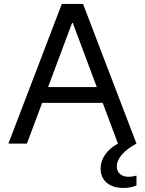

<svg xmlns="http://www.w3.org/2000/svg" viewBox="-20 -727 733 972"><path d="M312.5 -707H400.4L670.9 0H577.1ZM293 -707H380.9V-610.4H312.5L380.9 -707L116.2 0H22.5ZM152.3 -286.1H541V-206.1H152.3ZM489.3 127.9Q489.3 88.9 512.2 55.7Q535.2 22.5 577.1 0H670.9Q622.1 26.4 596.7 56.2Q571.3 85.9 571.3 116.2Q571.3 139.6 587.4 153.8Q603.5 168 631.8 168Q650.4 168 670.9 162.1V211.9Q657.2 217.8 640.1 221.2Q623 224.6 604.5 224.6Q569.3 224.6 543.5 212.9Q517.6 201.2 503.4 179.2Q489.3 157.2 489.3 127.9Z"/></svg>

Font: Wanted Sans Std Variable
Style: Regular
Weight: 400
Designer: Original Design by Kil Hyung-jin and Kang Hanbin, Wanted Lab, Inc;
Foundry: Wanted Lab, Inc.
Version: Version 1.003;Glyphs 3.2 (3227)